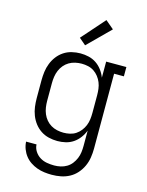

<svg xmlns="http://www.w3.org/2000/svg" viewBox="-142 -857 883 1156"><g transform="rotate(15 300.0 -279.5)"><path d="M296 213Q273 213 249.5 210Q226 207 204 199Q182 191 162.5 178Q143 165 128.5 146.5Q114 128 105.5 105.5Q97 83 96 60H161Q162 83 175 103Q188 123 207.5 135Q227 147 250 151Q273 155 296 155Q316 155 336 150.5Q356 146 373.5 135.5Q391 125 403.5 109Q416 93 424 74Q432 55 434.5 35Q437 15 437 -5V-100Q428 -76 412 -54.5Q396 -33 374.5 -18.5Q353 -4 327.5 2Q302 8 276 8Q249 8 222 1.5Q195 -5 172.5 -20Q150 -35 133.5 -56.5Q117 -78 107 -103.5Q97 -129 93.5 -156Q90 -183 90 -210V-320Q90 -347 93.5 -374Q97 -401 107 -426.5Q117 -452 133.5 -473.5Q150 -495 172.5 -510Q195 -525 222 -531.5Q249 -538 276 -538Q302 -538 327.5 -532Q353 -526 374.5 -511.5Q396 -497 412 -475.5Q428 -454 437 -430V-530H563V-472H502V-5Q502 23 497.5 51.5Q493 80 481 106Q469 132 450 153.5Q431 175 406 188.5Q381 202 353 207.5Q325 213 296 213ZM299 -50Q319 -50 339 -54.5Q359 -59 375.5 -70Q392 -81 404.5 -97Q417 -113 424.5 -131.5Q432 -150 434.5 -170Q437 -190 437 -210V-320Q437 -340 434.5 -360Q432 -380 424.5 -398.5Q417 -417 404.5 -433Q392 -449 375.5 -460Q359 -471 339 -475.5Q319 -480 299 -480Q279 -480 258.5 -475.5Q238 -471 220.5 -460.5Q203 -450 190 -434.5Q177 -419 169 -400Q161 -381 158 -360.5Q155 -340 155 -320V-210Q155 -190 158 -169.5Q161 -149 169 -130Q177 -111 190 -95.5Q203 -80 220.5 -69.5Q238 -59 258.5 -54.5Q279 -50 299 -50ZM289 -592 247 -628 374 -772 426 -728Z"/></g></svg>

Font: Iosevka Curly Slab LtEx
Style: Regular
Weight: 300
Width: 7
Monospace: yes
Designer: Belleve Invis
Foundry: Belleve Invis
Version: Version 11.1.0; ttfautohint (v1.8.3)